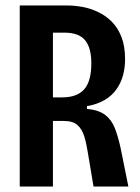

<svg xmlns="http://www.w3.org/2000/svg" viewBox="-20 -680 512 700"><path d="M52 0V-660H225Q251 -660 279.5 -655Q308 -650 336 -637Q364 -624 386.5 -602Q409 -580 422.5 -546Q436 -512 436 -464Q436 -433 428.5 -405.5Q421 -378 405 -355Q389 -332 362.5 -316Q336 -300 297 -293V-283Q340 -279 363.5 -261Q387 -243 399 -212Q411 -181 420 -139L448 0H321L300 -125Q295 -158 287 -183.5Q279 -209 262.5 -224Q246 -239 212 -239H173V0ZM173 -325H207Q261 -325 287 -354.5Q313 -384 313 -449Q313 -506 290 -533.5Q267 -561 215 -561H173Z"/></svg>

Font: Bricolage Grotesque 36pt Condensed SemiBold
Style: Regular
Weight: 600
Width: 3
Designer: Mathieu Triay
Foundry: Atelier Triay
Version: Version 1.001;gftools[0.9.33.dev8+g029e19f]